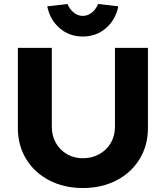

<svg xmlns="http://www.w3.org/2000/svg" viewBox="-20 -941 835 967"><path d="M70 -295V-700H241V-302Q241 -257 261.5 -221Q282 -185 317.5 -164.5Q353 -144 397 -144Q443 -144 480 -164.5Q517 -185 538 -221Q559 -257 559 -302V-700H725V-295Q725 -209 683.5 -140.5Q642 -72 567.5 -33Q493 6 397 6Q302 6 227.5 -33Q153 -72 111.5 -140.5Q70 -209 70 -295ZM218 -909 320 -921Q331 -894 351.5 -877.5Q372 -861 397 -861Q422 -861 442.5 -877.5Q463 -894 474 -921L576 -909Q562 -841 513.5 -799Q465 -757 397 -757Q329 -757 280.5 -799Q232 -841 218 -909Z"/></svg>

Font: Lexend Exa HM Xlight
Style: Bold
Weight: 700
Designer: Bonnie Shaver-Troup, Thomas Jockin, Octavio Pardo
Foundry: Lexend
Version: Version 1.091